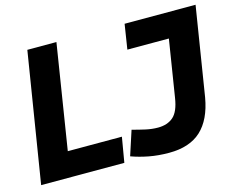

<svg xmlns="http://www.w3.org/2000/svg" viewBox="-99 -846 1228 1001"><g transform="rotate(-15 515.0 -345.0)"><path d="M9 0 122 -700H279L189 -135H481L458 0ZM496 -25 539 -157Q576 -147 609.5 -139.5Q643 -132 676 -132Q727 -132 758.5 -159.5Q790 -187 801 -259L850 -566H626L647 -700H1030L953 -220Q933 -105 871 -47.5Q809 10 698 10Q640 10 590 0.5Q540 -9 496 -25Z"/></g></svg>

Font: Georama
Style: Bold Italic
Weight: 700
Italic angle: -9°
Designer: Jean-Baptiste Levee
Foundry: Production Type
Version: Version 1.000